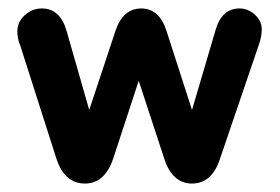

<svg xmlns="http://www.w3.org/2000/svg" viewBox="-20 -424 662 454"><path d="M191 -164 138 -349Q123 -404 79 -404Q56 -404 38.5 -388Q21 -372 21 -350Q21 -343 22.5 -334Q24 -325 28 -316L113 -50Q132 10 181 10Q228 10 248 -50L308 -233L368 -50Q387 10 434 10Q481 10 500 -48L593 -321Q596 -330 597.5 -338.5Q599 -347 599 -355Q599 -374 583 -389Q567 -404 546 -404Q505 -404 490 -354L434 -164L374 -350Q357 -404 314 -404Q271 -404 253 -351Z"/></svg>

Font: Beiruti
Style: Bold
Weight: 700
Designer: Arlette Boutros
Foundry: Boutros
Version: Version 1.41